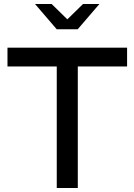

<svg xmlns="http://www.w3.org/2000/svg" viewBox="-20 -938 671 958"><path d="M263.2 0V-606.5H17.3V-700H614.1V-606.5H368.2V0ZM237.5 -918.2 316 -841.5 394.4 -918.2H476.2L367.7 -792H263L154.6 -918.2Z"/></svg>

Font: Red Hat Display VF
Style: Regular
Weight: 300
Designer: Pentagram, MCKL
Foundry: Pentagram, MCKL
Version: Version 1.023